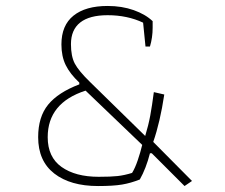

<svg xmlns="http://www.w3.org/2000/svg" viewBox="-20 -620 754 644"><path d="M108 -160Q108 -228 141.5 -269Q175 -310 246 -337V-343Q215 -372 200.5 -401.5Q186 -431 186 -471Q186 -535 226.5 -567.5Q267 -600 341 -600Q389 -600 428.5 -586Q468 -572 492 -549V-527Q492 -494 483 -464H468L460 -544Q407 -569 341 -569Q280 -569 249 -544.5Q218 -520 218 -472Q218 -431 231 -406.5Q244 -382 282 -345L467 -164Q478 -200 484 -232.5Q490 -265 496 -311L531 -303Q517 -210 494 -144L624 -13L599 4L489 -106H483Q470 -55 449 -18Q419 -6 389.5 -1Q360 4 309 4Q216 4 162 -38Q108 -80 108 -160ZM423 -40Q433 -56 442 -82.5Q451 -109 457 -134L267 -316Q140 -275 140 -160Q140 -93 186.5 -60Q233 -27 311 -27Q352 -27 374.5 -29.5Q397 -32 423 -40Z"/></svg>

Font: Athiti ExtraLight
Style: Regular
Weight: 275
Designer: CadsonDemak Team
Foundry: CadsonDemak
Version: Version 1.033